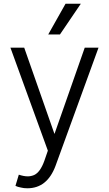

<svg xmlns="http://www.w3.org/2000/svg" viewBox="-20 -804 585 1031"><path d="M92 203Q75 200 63 194L81 134Q108 143 129 143Q146 143 163 136Q196 121 218 60L237 5L36 -548H110L272 -86H273L435 -548H509L278 87Q233 207 127 207Q107 207 92 203ZM414 -784 302 -619H239L332 -784Z"/></svg>

Font: Sinter Normal
Style: Regular
Weight: 350
Foundry: Adobe & rsms
Version: Version 1.000